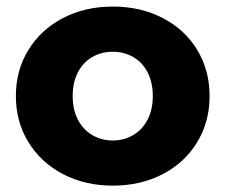

<svg xmlns="http://www.w3.org/2000/svg" viewBox="-20 -569 701 597"><path d="M29.4 -270.5Q29.4 -350.7 68.4 -413.9Q107.4 -477.2 175.9 -512.9Q244.4 -548.6 330.8 -548.6Q417.2 -548.6 485.9 -513Q554.6 -477.5 593.1 -414Q631.7 -350.5 631.7 -270.4Q631.7 -190.3 593.1 -126.8Q554.6 -63.2 485.9 -27.5Q417.2 8.2 330.8 8.2Q244.4 8.2 175.9 -27.6Q107.4 -63.4 68.4 -126.9Q29.4 -190.4 29.4 -270.5ZM455.1 -270.4Q455.1 -312.4 439 -343.8Q422.8 -375.2 394.2 -391.7Q365.7 -408.1 330.6 -408.1Q295.5 -408.1 266.9 -391.7Q238.3 -375.2 222.1 -343.8Q206 -312.4 206 -270.4Q206 -228.4 222.1 -197.2Q238.3 -165.9 266.9 -149Q295.5 -132.2 330.5 -132.2Q365.6 -132.2 394.2 -149Q422.8 -165.9 439 -197.2Q455.1 -228.4 455.1 -270.4Z"/></svg>

Font: iiserrat Thin
Style: Regular
Weight: 100
Designer: Akira Ohta
Foundry: Akira Ohta
Version: Version 1.200;Glyphs 3.3.1 (3343)